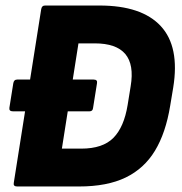

<svg xmlns="http://www.w3.org/2000/svg" viewBox="-20 -675 658 695"><path d="M27 -272Q12 -272 14 -285L28 -373Q30 -387 42 -387H88H319Q334 -387 331 -373L317 -285Q316 -272 304 -272ZM42 0Q27 0 30 -14L129 -641Q131 -655 143 -655H340Q493 -655 562 -580.5Q631 -506 607 -358L596 -292Q580 -194 541 -129.5Q502 -65 435 -32.5Q368 0 266 0ZM204 -137H274Q352 -137 390.5 -176Q429 -215 442 -295L453 -363Q466 -441 433.5 -479.5Q401 -518 323 -518H264Z"/></svg>

Font: Sofia Sans Semi Condensed Black
Style: Italic
Weight: 900
Italic angle: -9°
Version: Version 4.100